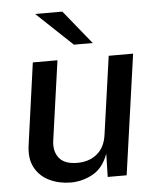

<svg xmlns="http://www.w3.org/2000/svg" viewBox="-53 -768 673 823"><g transform="rotate(-5 284.0 -356.5)"><path d="M217 10Q167.5 9.5 127 -10Q86.5 -29.5 65.2 -68.2Q44 -107 52 -164.5L101 -517H207L159 -176Q152.5 -129.5 175.8 -100.5Q199 -71.5 254 -71.5Q304.5 -71.5 338.5 -99.2Q372.5 -127 380 -180.5L427.5 -517H532.5L459.5 0H378L380.5 -100Q358.5 -39 312.8 -14.2Q267 10.5 217 10ZM246 -723H129L283 -577.5H364Z"/></g></svg>

Font: Public Sans Medium
Style: Italic
Weight: 500
Italic angle: -8°
Designer: The Public Sans project authors (U.S. Web Design System). Libre Franklin designed by Pablo Impallari and Rodrigo Fuenzal
Version: Version 1.007; ttfautohint (v1.8.1) -l 8 -r 50 -G 200 -x 14 